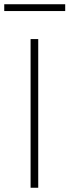

<svg xmlns="http://www.w3.org/2000/svg" viewBox="-52 -884 327 904"><path d="M92 0V-700H128V0ZM-32 -832V-864H255V-832Z"/></svg>

Font: TitilliumWeb ExtraLight
Style: Regular
Weight: 400
Designer: Mohamed Gaber, Accademia di Belle Arti di Urbino and others
Foundry: Kief Type Foundry, Accademia di Belle Arti di Urbino and others
Version: Version 3.000; ttfautohint (v1.8.2)